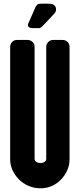

<svg xmlns="http://www.w3.org/2000/svg" viewBox="-20 -1007 429 1038"><path d="M356 -145Q356 -115 344 -87.5Q332 -60 311.5 -38Q291 -16 262.5 -2.5Q234 11 199 11Q164 11 133.5 -2.5Q103 -16 81.5 -38Q60 -60 47.5 -87.5Q35 -115 35 -145V-754Q35 -769 45.5 -780Q56 -791 71 -791H129Q145 -791 156 -780Q167 -769 167 -754V-149Q167 -138 176 -132Q185 -126 199 -126Q212 -126 221 -132Q230 -138 230 -149V-754Q230 -769 241 -780Q252 -791 266 -791H319Q335 -791 345.5 -780Q356 -769 356 -754ZM172 -969Q177 -978 182.5 -982.5Q188 -987 202 -987H242Q265 -987 274 -978Q283 -969 283 -957Q283 -945 276 -936L213 -869Q200 -855 192 -855H157Q141 -855 134.5 -862Q128 -869 133 -880Z"/></svg>

Font: H.H. Samuel
Style: Regular
Weight: 900
Width: 1
Designer: deFharo
Foundry: deFharo
Version: Version 1.009